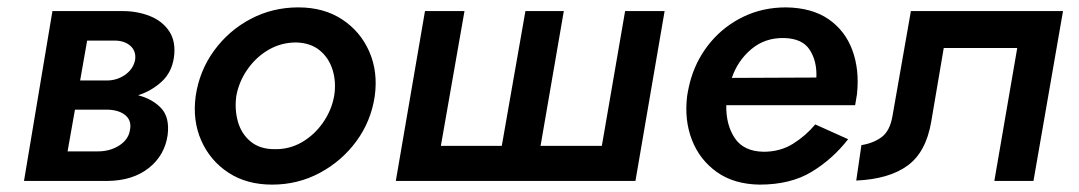

<svg xmlns="http://www.w3.org/2000/svg" viewBox="-20 -490 2923 520"><path d="M122 -460H312Q352 -460 386 -446.5Q420 -433 438.5 -405Q457 -377 451 -334Q445 -294 418 -269Q391 -244 354 -232Q393 -222 416.5 -197Q440 -172 434 -124Q426 -69 383 -35Q340 -1 273 0H150H45ZM294 -380H216L197 -272H269Q297 -272 319 -287.5Q341 -303 346 -328Q349 -351 334 -365Q319 -379 294 -380ZM272 -193H183L163 -80H245Q278 -80 303 -96Q328 -112 332 -138Q337 -163 320 -177.5Q303 -192 272 -193Z M510 -230Q520 -298 559.5 -352.5Q599 -407 658.5 -438.5Q718 -470 788 -470Q857 -470 906.5 -437.5Q956 -405 980 -350.5Q1004 -296 995 -230Q985 -162 945.5 -108Q906 -54 846.5 -22Q787 10 717 10Q648 10 598.5 -22.5Q549 -55 525 -109.5Q501 -164 510 -230ZM620 -230Q615 -193 624.5 -160Q634 -127 659 -106.5Q684 -86 723 -86Q763 -85 797 -104.5Q831 -124 854.5 -157.5Q878 -191 885 -230Q891 -267 881 -300Q871 -333 846 -353.5Q821 -374 782 -375Q742 -375 708 -355.5Q674 -336 650.5 -302.5Q627 -269 620 -230Z M1444 -95H1610L1673 -460H1780L1701 0H1052L1131 -460H1238L1174 -95H1339L1403 -460H1507Z M2277 -113Q2235 -59 2178 -24.5Q2121 10 2037 10Q1968 9 1921.5 -24Q1875 -57 1854 -111Q1833 -165 1841 -230Q1845 -256 1852 -279Q1869 -334 1905.5 -377Q1942 -420 1994 -445Q2046 -470 2109 -470Q2179 -469 2224 -438Q2269 -407 2288.5 -354Q2308 -301 2301 -235Q2299 -222 2296 -205H1947Q1946 -152 1970 -116Q1994 -80 2048 -79Q2093 -79 2127.5 -100.5Q2162 -122 2188 -153ZM2103 -387Q2052 -388 2015 -357Q1978 -326 1962 -279L2191 -280Q2193 -324 2173 -355Q2153 -386 2103 -387Z M2859 -460 2779 0H2673L2735 -360H2536L2502 -160Q2488 -78 2438 -41.5Q2388 -5 2299 -1L2313 -97Q2345 -102 2367.5 -118.5Q2390 -135 2397 -175L2447 -460Z"/></svg>

Font: Jost* Medium
Style: Italic
Weight: 500
Italic angle: -10°
Version: Version 3.7